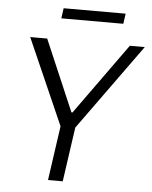

<svg xmlns="http://www.w3.org/2000/svg" viewBox="-57 -887 740 935"><g transform="rotate(5 313.0 -420.0)"><path d="M213 0 251 -266 66 -686H149L298 -338H303L553 -686H626L323 -266L285 0ZM209 -790 216 -840H519L512 -790Z"/></g></svg>

Font: Chivo Medium ExtraLight
Style: Italic
Weight: 250
Italic angle: -8.05°
Version: Version 2.002